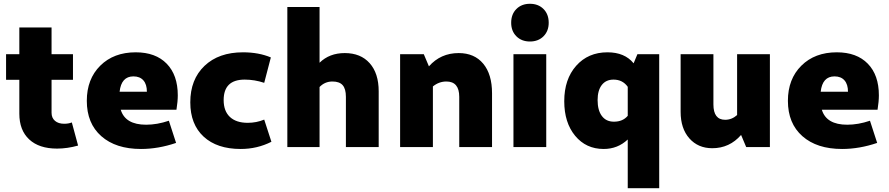

<svg xmlns="http://www.w3.org/2000/svg" viewBox="-20 -776 4690 1013"><path d="M281 8Q186 8 134 -40.5Q82 -89 82 -176V-355H12V-490H82V-631H252V-490H365V-355H252V-181Q252 -154 270 -138.5Q288 -123 319 -123Q341 -123 359 -130L392 -8Q335 8 281 8Z M724 10Q591 10 514.5 -57.5Q438 -125 438 -244Q438 -359 509 -429.5Q580 -500 696 -500Q801 -500 859.5 -440Q918 -380 918 -273Q918 -241 911 -197H617Q641 -118 751 -118Q809 -118 871 -139L909 -22Q815 10 724 10ZM684 -373Q620 -373 611 -292H755Q755 -331 736.5 -352Q718 -373 684 -373Z M1250 10Q1125 10 1054.5 -55Q984 -120 984 -236Q984 -357 1059 -428.5Q1134 -500 1262 -500Q1345 -500 1409 -473L1374 -339Q1323 -356 1271 -356Q1160 -356 1160 -248Q1160 -190 1193 -159Q1226 -128 1287 -128Q1333 -128 1374 -145L1412 -28Q1337 10 1250 10Z M1496 0V-739H1666V-445Q1718 -496 1799 -496Q1883 -496 1930.5 -442.5Q1978 -389 1978 -294V0H1805V-265Q1805 -307 1788 -326.5Q1771 -346 1734 -346Q1694 -346 1666 -317V0Z M2091 0V-490H2216L2243 -426Q2305 -496 2400 -496Q2483 -496 2529.5 -440Q2576 -384 2576 -284V0H2403V-265Q2403 -346 2335 -346Q2296 -346 2264 -320V0Z M2677 -656Q2677 -701 2704.5 -728.5Q2732 -756 2776 -756Q2820 -756 2847.5 -728.5Q2875 -701 2875 -656Q2875 -612 2847.5 -584.5Q2820 -557 2776 -557Q2732 -557 2704.5 -584.5Q2677 -612 2677 -656ZM2689 0V-490H2862V0Z M3165 10Q3072 10 3014.5 -59.5Q2957 -129 2957 -242Q2957 -358 3020 -429Q3083 -500 3185 -500Q3276 -500 3323 -442L3343 -490H3458V217H3292V-40Q3239 10 3165 10ZM3133 -248Q3133 -194 3155.5 -164Q3178 -134 3219 -134Q3266 -134 3292 -165V-318Q3265 -356 3217 -356Q3177 -356 3155 -327.5Q3133 -299 3133 -248Z M3738 6Q3663 6 3617 -46Q3571 -98 3571 -186V-490H3744V-225Q3744 -144 3806 -144Q3841 -144 3869 -169V-490H4042V0H3917L3890 -64Q3829 6 3738 6Z M4423 10Q4290 10 4213.5 -57.5Q4137 -125 4137 -244Q4137 -359 4208 -429.5Q4279 -500 4395 -500Q4500 -500 4558.5 -440Q4617 -380 4617 -273Q4617 -241 4610 -197H4316Q4340 -118 4450 -118Q4508 -118 4570 -139L4608 -22Q4514 10 4423 10ZM4383 -373Q4319 -373 4310 -292H4454Q4454 -331 4435.5 -352Q4417 -373 4383 -373Z"/></svg>

Font: Cantarell Extra Bold
Style: Regular
Weight: 800
Designer: Dave Crossland, Nikolaus Waxweiler, Florian Fecher, Jacques Le Bailly, Eben Sorkin, Alexei Vanyashin, Alexios Zavras, Em
Version: Version 0.303